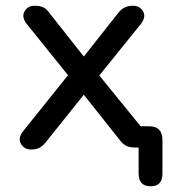

<svg xmlns="http://www.w3.org/2000/svg" viewBox="-20 -514 603 669"><path d="M505 135Q463 135 463 91V0H450Q434 0 422 -5Q410 -10 399 -24L272 -184L140 -19Q130 -6 118 0.5Q106 7 89 7Q64 7 52.5 -13.5Q41 -34 63 -60L217 -252L76 -427Q54 -453 65 -473.5Q76 -494 101 -494Q119 -494 130.5 -488.5Q142 -483 152 -469L272 -317L392 -469Q411 -494 443 -494Q468 -494 479 -473.5Q490 -453 468 -427L326 -251L470 -74H500Q546 -74 546 -26V91Q546 135 505 135Z"/></svg>

Font: Chiron GoRound TC
Style: Regular
Weight: 400
Designer: Ryoko NISHIZUKA 西塚涼子 (kana, bopomofo & ideographs); Paul D. Hunt (Latin, Greek & Cyrillic); Sandoll Communications 산돌커뮤니
Foundry: Adobe
Version: Version 1.000;hotconv 1.1.1;makeotfexe 2.6.0